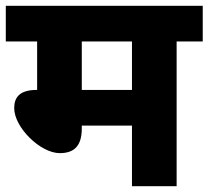

<svg xmlns="http://www.w3.org/2000/svg" viewBox="-20 -642 719 662"><path d="M589 -499H679V-622H0V-499H108V-331L107 -332C44 -332 29 -303 29 -269C29 -203 119 -114 186 -114C235 -114 262 -138 262 -199V-209H435V0H589ZM435 -499V-332H262V-499Z"/></svg>

Font: Noto Sans Devanagari UI ExtraBold
Style: Regular
Weight: 800
Designer: Jelle Bosma - Monotype Design Team
Foundry: Monotype Imaging Inc.
Version: Version 2.003